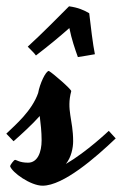

<svg xmlns="http://www.w3.org/2000/svg" viewBox="-52 -559 387 609"><path d="M-32 -135 -9 -111C15 -132 51 -165 74 -191C77 -167 80 -141 80 -114C80 -76 67 -43 37 -43C10 -43 0 -52 -4 -52C-8 -52 -20 -35 -20 -32C-14 -12 45 30 83 30C149 30 251 -59 315 -120L293 -144C293 -144 224 -78 157 -39C174 -60 180 -90 180 -111C180 -180 158 -210 174 -270C174 -276 118 -325 103 -334C93 -334 74 -293 69 -264C49 -207 -2 -164 -32 -135ZM249 -387C243 -415 235 -481 231 -517C214 -527 196 -535 167 -539C134 -506 81 -452 36 -411C47 -399 55 -393 62 -383C105 -416 135 -441 168 -470C175 -435 186 -403 195 -378C215 -381 232 -384 249 -387Z"/></svg>

Font: Yesteryear
Style: Regular
Weight: 400
Designer: Astigmatic (AOETI)
Foundry: Astigmatic (AOETI)
Version: Version 1.000